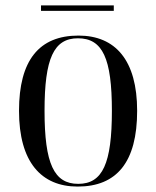

<svg xmlns="http://www.w3.org/2000/svg" viewBox="-20 -677 575 707"><path d="M131 -637H399V-657H131ZM266 10C410 10 485 -80 485 -269C485 -455 405 -546 269 -546C124 -546 50 -455 50 -269C50 -80 132 10 266 10ZM268 0C179 0 144 -74 144 -269C144 -462 178 -536 267 -536C358 -536 392 -462 392 -269C392 -75 358 0 268 0Z"/></svg>

Font: Noto Serif Display SemiCondensed
Style: Regular
Weight: 400
Width: 4
Designer: Monotype Design Team
Foundry: Monotype Imaging Inc.
Version: Version 2.009